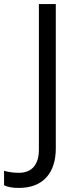

<svg xmlns="http://www.w3.org/2000/svg" viewBox="-98 -734 385 942"><path d="M-5.9 188Q-51.8 188 -78.1 174.8V104Q-43.5 113.8 -5.9 113.8Q42.5 113.8 67.6 84.5Q92.8 55.2 92.8 0V-713.9H175.8V-6.8Q175.8 85.9 128.9 137Q82 188 -5.9 188Z"/></svg>

Font: f3_21440 
Style: Regular
Weight: 400
Foundry: Ascender Corporation
Version: Version 1.10